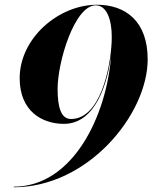

<svg xmlns="http://www.w3.org/2000/svg" viewBox="-20 -780 650 810"><path d="M603 -530C603 -690 510 -760 389 -760C228 -760 63 -620 63 -450C63 -310 158.5 -257.5 249.5 -257.5C383 -257.5 434 -428.5 449 -548.5C431 -293.5 288.5 7.5 38 7.5V10C351 10 603 -297 603 -530ZM223 -405C223 -519 294.5 -757.5 384 -757.5C431.5 -757.5 451.5 -694 451.5 -625L451 -603V-602.5C445.5 -489.5 402 -278 279.5 -278C238 -278 223 -326 223 -405Z"/></svg>

Font: Bodoni* 72pt
Style: Bold Italic
Weight: 700
Italic angle: -13°
Version: Version 2.3